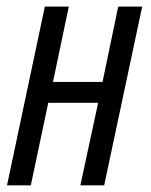

<svg xmlns="http://www.w3.org/2000/svg" viewBox="-20 -555 451 575"><path d="M1 0 114.3 -535.2H186L138.7 -309.6H287.1L334 -535.2H405.8L292 0H220.7L273.9 -247.1H124.5L72.3 0Z"/></svg>

Font: Open Sans Condensed
Style: Italic
Weight: 400
Width: 3
Italic angle: -12°
Designer: Monotype Design Team
Foundry: Monotype Imaging Inc.
Version: Version 3.000